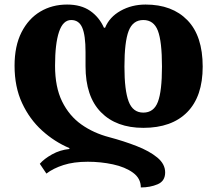

<svg xmlns="http://www.w3.org/2000/svg" viewBox="-20 -570 956 844"><path d="M610 -8Q491 -8 423.5 -77Q356 -146 356 -279V-341Q356 -415 341.5 -448.5Q327 -482 293 -482Q257 -482 239.5 -430Q222 -378 222 -281Q222 -187 253 -124Q284 -61 337.5 -23Q391 15 460 33Q524 50 580.5 72Q637 94 671.5 122.5Q706 151 706 188Q706 226 673 240Q640 254 599 254Q599 214 564.5 189Q530 164 476.5 152.5Q423 141 366 141Q304 141 259 155.5Q214 170 184 193L155 150Q174 128 209 108.5Q244 89 285 85V81Q219 53 164.5 3.5Q110 -46 77 -117Q44 -188 44 -281Q44 -368 74.5 -428Q105 -488 157 -519Q209 -550 275 -550Q336 -550 376 -522.5Q416 -495 437 -448H442Q461 -495 510 -522.5Q559 -550 620 -550Q737 -550 804 -481Q871 -412 871 -277Q871 -146 803 -77Q735 -8 610 -8ZM610 -482Q564 -482 545.5 -434Q527 -386 527 -277Q527 -173 545.5 -124Q564 -75 610 -75Q656 -75 674 -122Q692 -169 692 -277Q692 -388 674 -435Q656 -482 610 -482Z"/></svg>

Font: Noto Serif Georgian ExtraBold
Style: Regular
Weight: 800
Designer: Monotype Design Team, Akaki Razmadze
Foundry: Google LLC
Version: Version 2.003; ttfautohint (v1.8.4.7-5d5b)